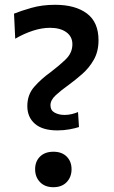

<svg xmlns="http://www.w3.org/2000/svg" viewBox="-20 -769 476 801"><path d="M219.5 -225Q157.5 -225 125.8 -252.5Q94 -280 94 -326.5Q94 -374 122.8 -406.8Q151.5 -439.5 190.5 -467.5Q225 -493.5 253.5 -520.8Q282 -548 282 -584.5Q282 -616.5 256.5 -634.8Q231 -653 188.5 -653Q154.5 -653 117 -640.8Q79.5 -628.5 43.5 -607.5L38.5 -712Q66.5 -723.5 111 -736.2Q155.5 -749 210 -749Q294 -749 342.5 -712.8Q391 -676.5 391 -601Q391 -554 371.2 -519.5Q351.5 -485 322.5 -459.8Q293.5 -434.5 265.5 -414Q235 -392.5 212.8 -372Q190.5 -351.5 190.5 -330Q190.5 -308.5 208.2 -299Q226 -289.5 249 -289.5Q265.5 -289.5 280.2 -293.2Q295 -297 305.5 -301.5L309.5 -239Q295 -234 270.5 -229.5Q246 -225 219.5 -225ZM202.5 12Q167.5 12 147 -9.2Q126.5 -30.5 126.5 -63Q126.5 -95.5 147 -115.8Q167.5 -136 203 -136Q238 -136 258.2 -115.8Q278.5 -95.5 278.5 -63Q278.5 -30.5 258.2 -9.2Q238 12 202.5 12Z"/></svg>

Font: Commissioner Medium
Style: Regular
Weight: 500
Designer: Kostas Bartsokas
Foundry: Kostas Bartsokas
Version: Version 1.000; ttfautohint (v1.8.3)